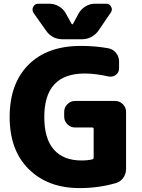

<svg xmlns="http://www.w3.org/2000/svg" viewBox="-20 -1008 755 1018"><path d="M409.2 -764.6Q485.4 -764.6 554.7 -752Q580.1 -747.1 595.7 -727.1Q611.3 -707 611.3 -681.6V-645.5Q611.3 -624 593.8 -610.4Q581.1 -601.6 566.4 -601.6Q561.5 -601.6 555.7 -602.5Q486.3 -618.2 428.7 -618.2Q214.8 -618.2 214.8 -387.7Q214.8 -272.5 265.6 -214.8Q316.4 -157.2 412.1 -157.2Q446.3 -157.2 469.7 -163.1Q476.6 -165 476.6 -171.9V-324.2Q476.6 -332 468.8 -332H377.9Q354.5 -332 337.4 -349.1Q320.3 -366.2 320.3 -389.6V-415Q320.3 -438.5 337.4 -455.6Q354.5 -472.7 377.9 -472.7H590.8Q614.3 -472.7 631.3 -455.6Q648.4 -438.5 648.4 -415V-112.3Q648.4 -85.9 633.3 -64.9Q618.2 -43.9 593.8 -37.1Q502 -10.7 402.3 -10.7Q234.4 -10.7 132.8 -110.8Q31.2 -210.9 31.2 -387.7Q31.2 -564.5 130.9 -664.6Q230.5 -764.6 409.2 -764.6ZM359.4 -881.8Q361.3 -878.9 363.3 -878.9Q365.2 -878.9 367.2 -881.8L397.5 -937.5Q411.1 -960.9 434.1 -974.6Q457 -988.3 483.4 -988.3H543Q561.5 -988.3 569.3 -971.7Q573.2 -964.8 573.2 -958Q573.2 -949.2 567.4 -941.4L502.9 -846.7Q469.7 -799.8 412.1 -799.8H312.5Q254.9 -799.8 222.7 -847.7L157.2 -940.4Q152.3 -949.2 152.3 -958Q152.3 -964.8 156.2 -971.7Q164.1 -988.3 182.6 -988.3H242.2Q268.6 -988.3 292 -974.6Q315.4 -960.9 328.1 -938.5Z"/></svg>

Font: Gen Jyuu Gothic Heavy
Style: Bold
Weight: 900
Designer: [Source Han Sans]
Ryoko NISHIZUKA  (kana & ideographs); Paul D. Hunt (Latin, Greek & Cyrillic); Wenlong ZHANG  (bopomofo
Version: Version 1.002.20150607